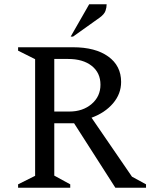

<svg xmlns="http://www.w3.org/2000/svg" viewBox="-20 -882 706 902"><path d="M65 0V-16L145 -56V-604L65 -644V-660H323Q428 -660 488.5 -616.5Q549 -573 549 -497Q549 -441 511 -396.5Q473 -352 410 -329L600 -52L666 -16V0H522L328 -303H235V-57L310 -16V0ZM300 -605H235V-358H306Q369 -358 410.5 -393.5Q452 -429 452 -484Q452 -540 411 -572.5Q370 -605 300 -605ZM312 -710 399 -862H481Q481 -847 475.5 -831Q470 -815 448 -799L323 -710Z"/></svg>

Font: Spectral
Style: Regular
Weight: 400
Designer: Jean-Baptiste Levee
Foundry: Production Type
Version: Version 2.001